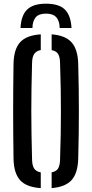

<svg xmlns="http://www.w3.org/2000/svg" viewBox="-20 -988 487 1015"><path d="M223.5 -968.5Q291.5 -968.5 323 -937.5Q354.5 -906.5 358 -840H295.5Q295 -877.5 277.5 -896.8Q260 -916 223.5 -916Q185 -916 168.5 -896.2Q152 -876.5 151.5 -840H88.5Q91.5 -906.5 123.5 -937.5Q155.5 -968.5 223.5 -968.5ZM195.5 6.5Q120 1.5 86.5 -35.2Q53 -72 51.5 -149.5Q50.5 -220.5 50 -282Q49.5 -343.5 49.5 -401.8Q49.5 -460 50 -520.8Q50.5 -581.5 51.5 -650.5Q53 -728 86.5 -764.8Q120 -801.5 195.5 -806.5V-723.5Q171 -718.5 160.5 -702.5Q150 -686.5 149.5 -654.5Q147.5 -584.5 146.5 -523Q145.5 -461.5 145.5 -402.5Q145.5 -343.5 146.5 -281Q147.5 -218.5 149.5 -145.5Q150 -113 160.5 -97.2Q171 -81.5 195.5 -76.5ZM253 6.5V-77Q277.5 -81.5 287.2 -97.5Q297 -113.5 297.5 -145.5Q300 -217 301 -279Q302 -341 302 -399.8Q302 -458.5 301 -520.8Q300 -583 297.5 -654.5Q297 -686.5 287.2 -702.5Q277.5 -718.5 253 -723V-806.5Q325.5 -801 358.5 -764Q391.5 -727 393.5 -650.5Q395.5 -581.5 396.2 -520.8Q397 -460 397 -401.5Q397 -343 396.2 -281.8Q395.5 -220.5 393.5 -149.5Q391.5 -72.5 358.5 -36Q325.5 0.5 253 6.5Z"/></svg>

Font: Big Shoulders Stencil Text Thin SemiBold
Style: Regular
Weight: 600
Version: Version 2.001